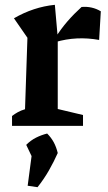

<svg xmlns="http://www.w3.org/2000/svg" viewBox="-20 -523 447 798"><path d="M392 -357Q298 -374 210 -348V-366Q234 -404 261 -435Q288 -466 319 -494Q340 -496 360.5 -491.5Q381 -487 399 -476ZM30 0V-41Q42 -50 54.5 -57Q67 -64 84 -69L94 -366L38 -447Q119 -494 208 -503L220 -367V-70L325 -45V0ZM95 249 115 97 220 113Q204 149 183.5 185Q163 221 136 255ZM128 161 89 79Q108 60 130 49Q152 38 176 32Q193 49 203.5 68.5Q214 88 220 113Z"/></svg>

Font: Piazzolla 24pt
Style: Bold
Weight: 700
Designer: Juan Pablo del Peral
Foundry: Huerta Tipografica
Version: Version 2.005